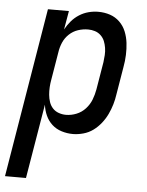

<svg xmlns="http://www.w3.org/2000/svg" viewBox="-83 -571 636 830"><g transform="rotate(5 235.0 -156.5)"><path d="M-30 215 92 -520H183L169 -439Q180 -459 194.5 -476Q209 -493 228 -505Q247 -517 268 -522.5Q289 -528 310 -528Q337 -528 361 -520Q385 -512 403 -494.5Q421 -477 430.5 -453.5Q440 -430 443 -404.5Q446 -379 445 -352.5Q444 -326 439 -299L419 -179Q416 -157 409.5 -135Q403 -113 393 -92Q383 -71 368 -52Q353 -33 334 -19Q315 -5 291.5 1.5Q268 8 246 8Q221 8 197 0.5Q173 -7 155.5 -23Q138 -39 128 -61Q118 -83 115 -108L61 215ZM209 -72Q232 -72 254.5 -81Q277 -90 293.5 -108Q310 -126 318.5 -148Q327 -170 331 -193L351 -313Q353 -328 354 -344Q355 -360 352.5 -375.5Q350 -391 344.5 -404.5Q339 -418 328 -428.5Q317 -439 302.5 -443.5Q288 -448 273 -448Q251 -448 229.5 -441Q208 -434 191 -418Q174 -402 165 -381Q156 -360 153 -338L133 -218Q130 -202 129 -185Q128 -168 129.5 -152Q131 -136 136 -121Q141 -106 151.5 -94.5Q162 -83 177.5 -77.5Q193 -72 209 -72Z"/></g></svg>

Font: Iosevka Medium Oblique
Style: Regular
Weight: 500
Italic angle: -9°
Monospace: yes
Designer: Belleve Invis
Foundry: Belleve Invis
Version: Version 32.5.0; ttfautohint (v1.8.4)